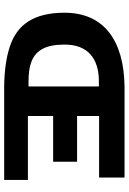

<svg xmlns="http://www.w3.org/2000/svg" viewBox="128 -730 603 898"><g transform="rotate(90 429.0 -281.5)"><path d="M822 0V-111H523V-229H737V-341H523V-444H811V-563H385C169 -560 40 -466 40 -282C40 -137 97 -59 200 -26C251 -9 313 -1 385 0ZM361 -114C289 -114 237 -129 210 -178C196 -202 189 -237 189 -283C189 -390 253 -443 361 -443H385V-114Z"/></g></svg>

Font: OSH Darker Grotesque Black
Style: Regular
Weight: 900
Designer: Gabriel Lam
Foundry: TypeRant
Version: Version 1.000;Glyphs 3.1.1 (3148)